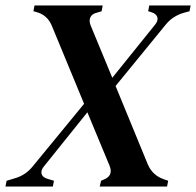

<svg xmlns="http://www.w3.org/2000/svg" viewBox="-23 -681 716 701"><path d="M-3 0 1 -21 31 -30Q70 -41 96 -73L284 -302L167 -585Q151 -626 110 -637L99 -640L103 -661H352L348 -640L332 -635Q313 -631 307 -618Q301 -605 308 -588L387 -397L544 -592Q555 -606 551.5 -618Q548 -630 531 -636L518 -640L522 -661H673L669 -640L647 -634Q607 -622 582 -591L399 -367L517 -80Q534 -41 574 -27L591 -21L587 0H341L346 -21L355 -25Q392 -39 377 -76L296 -271L137 -73Q125 -58 129 -45.5Q133 -33 151 -28L174 -21L170 0Z"/></svg>

Font: DeepMind Serif Text
Style: Italic
Weight: 400
Italic angle: -12°
Designer: Frank Grießhammer / Modifications: Colophon Foundry
Foundry: Colophon Foundry
Version: Version 5.003; ttfautohint (v1.8.2)